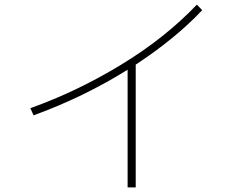

<svg xmlns="http://www.w3.org/2000/svg" viewBox="-20 -784 1040 829"><path d="M853 -740Q738 -618 566 -505V25H531V-483Q342 -365 125 -286L111 -317Q311 -388 502 -504Q693 -620 830 -764Z"/></svg>

Font: IBM Plex Sans JP ExtraLight
Style: Regular
Weight: 200
Designer: Mike Abbink; Paul van der Laan; Pieter van Rosmalen; Wujin Sim; Yejin Wi; Jinhee Kim; Boomi Park; Yona Kim; Kichan Ma
Foundry: Sandoll Inc.
Version: Version 1.001